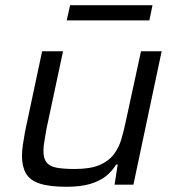

<svg xmlns="http://www.w3.org/2000/svg" viewBox="-20 -706 675 734"><path d="M234 8Q168 8 131 -4.5Q94 -17 79 -43.5Q64 -70 64 -110Q64 -129 67.5 -153Q71 -177 76 -204L141 -510H221L158 -215Q154 -191 150 -168Q146 -145 146 -130Q146 -100 158 -85Q170 -70 196 -65Q222 -60 266 -60Q324 -60 359 -74.5Q394 -89 414 -114.5Q434 -140 444 -174Q454 -208 462 -247L519 -510H598L490 0H418L430 -77H424Q409 -52 385.5 -33Q362 -14 325.5 -3Q289 8 234 8ZM235 -628 248 -686H563L551 -628Z"/></svg>

Font: Saira SemiExpanded
Style: Italic
Weight: 400
Width: 6
Italic angle: -12°
Designer: Hector Gatti with collaboration of the Omnibus-Type team
Foundry: Omnibus-Type
Version: Version 1.101